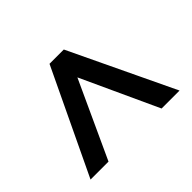

<svg xmlns="http://www.w3.org/2000/svg" viewBox="-94 -840 665 665"><g transform="rotate(-45 238.0 -508.0)"><path d="M368 -316 235 -605 203 -700H273L456 -316ZM20 -316 203 -700H273L241 -605L108 -316Z"/></g></svg>

Font: Fustat Medium
Style: Regular
Weight: 500
Designer: Mohamed Gaber, Khaled Hosny, Laura Garcia Mut
Foundry: Kief Type Foundry, Alif Type Foundry, Hard Type Foundry
Version: Version 1.007